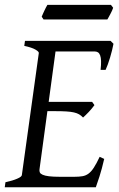

<svg xmlns="http://www.w3.org/2000/svg" viewBox="-20 -787 502 807"><path d="M418 -119.1Q408.2 -76.7 398.2 -45.4Q388.2 -14.2 382.8 0H0L2.9 -21Q33.7 -27.8 52.2 -35.9Q70.8 -43.9 71.8 -50.8L143.1 -564Q144 -569.8 128.9 -578.6Q113.8 -587.4 82 -594.2L85 -615.2H444.8L457 -603Q454.6 -590.3 450.9 -575.2Q447.3 -560.1 442.6 -544.9Q438 -529.8 433.1 -516.1Q428.2 -502.4 423.8 -493.2H402.8Q405.3 -515.6 404.8 -530.5Q404.3 -545.4 400.9 -554.4Q397.5 -563.5 391.6 -567.1Q385.7 -570.8 377 -570.8H213.4L184.6 -358.9H367.2L377 -345.2Q372.1 -338.4 366 -331.1Q359.9 -323.7 353.3 -316.7Q346.7 -309.6 340.3 -303.5Q334 -297.4 329.1 -293Q321.3 -301.3 312.5 -306.4Q303.7 -311.5 290.8 -314.5Q277.8 -317.4 259 -318.6Q240.2 -319.8 212.9 -319.8H179.2L146 -75.2Q145 -67.9 147.5 -62.3Q149.9 -56.6 159.2 -52.5Q168.5 -48.3 186 -46.1Q203.6 -43.9 232.9 -43.9H292Q312.5 -43.9 326.7 -46.4Q340.8 -48.8 352.3 -57.4Q363.8 -65.9 374.5 -82.5Q385.3 -99.1 398.9 -127.9ZM455.6 -754.4Q454.1 -749 450.9 -742.2Q447.8 -735.4 444.1 -728.5Q440.4 -721.7 437 -715.3Q433.6 -709 431.2 -705.1H163.1L155.3 -716.8Q157.2 -721.7 160.2 -728.3Q163.1 -734.9 166.3 -741.7Q169.4 -748.5 172.9 -755.1Q176.3 -761.7 179.2 -766.6H446.3Z"/></svg>

Font: Gentium Plus Afr
Style: Italic
Weight: 400
Italic angle: -8°
Designer: J. Victor Gaultney, Annie Olsen, Iska Routamaa, Becca Hirsbrunner
Foundry: SIL International
Version: Version 5.000